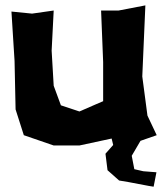

<svg xmlns="http://www.w3.org/2000/svg" viewBox="-20 -536 614 728"><path d="M363.3 -496.1 371.1 -300.8V-152.3L343.8 -140.6L281.2 -113.3L210.9 -136.7L183.6 -210.9L175.8 -343.8L183.6 -496.1L101.6 -484.4L23.4 -492.2L35.2 -304.7L39.1 -121.1L70.3 -23.4L183.6 15.6H281.2L403.3 -10.7L409.2 13.7L379.9 46.9L387.7 109.4L431.6 148.4L466.8 154.3L543.9 168.9L562.5 171.9L573.2 117.2L523.4 113.3L489.3 105.5L479.5 54.7L512.7 -2L574.2 -23.4L539.1 -97.7L519.5 -246.1L531.2 -515.6L429.7 -496.1Z"/></svg>

Font: MaokenAssortedSans-Lite
Style: Lite
Weight: 400
Version: Version 1.400